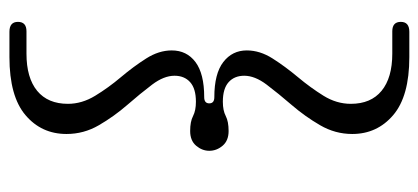

<svg xmlns="http://www.w3.org/2000/svg" viewBox="-266 -514 908 417"><g transform="rotate(-90 188.5 -306.0)"><path d="M172 -306Q172 -295 185.5 -295Q236.5 -295 261.8 -275.5Q287 -256 287 -224.5Q287 -196 269.5 -168.5Q252 -141 229 -113.5Q206 -86 188.5 -57.8Q171 -29.5 171 1.5Q171 45 199.2 68.2Q227.5 91.5 280 91.5H328.5Q349 91.5 349 110Q349 128.5 327.5 128.5H272.5Q187.5 128.5 146.5 93.5Q105.5 58.5 105.5 4.5Q105.5 -32.5 124.5 -65.2Q143.5 -98 168.5 -127Q193.5 -156 212.8 -181.5Q232 -207 232 -230Q232 -251.5 218 -264Q204 -276.5 175.5 -276.5Q156.5 -276.5 144.5 -270.2Q132.5 -264 112 -264Q91 -264 80 -277Q69 -290 69 -306Q69 -321.5 80 -334.5Q91 -347.5 112 -347.5Q132.5 -347.5 144.5 -341.2Q156.5 -335 175.5 -335Q204 -335 218 -347.5Q232 -360 232 -381.5Q232 -404.5 212.8 -430Q193.5 -455.5 168.5 -484.2Q143.5 -513 124.5 -545.8Q105.5 -578.5 105.5 -616Q105.5 -670.5 146.5 -705.2Q187.5 -740 272.5 -740H327.5Q349 -740 349 -721.5Q349 -703 328.5 -703H280Q227.5 -703 199.2 -679.8Q171 -656.5 171 -613Q171 -582.5 188.5 -553.8Q206 -525 229 -497.8Q252 -470.5 269.5 -443Q287 -415.5 287 -387.5Q287 -355 261.8 -336Q236.5 -317 185.5 -317Q172 -317 172 -306Z"/></g></svg>

Font: Fraunces 9pt S050 Light
Style: Regular
Weight: 300
Version: Version 1.000; ttfautohint (v1.8.3)